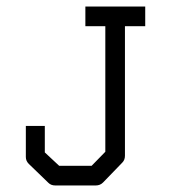

<svg xmlns="http://www.w3.org/2000/svg" viewBox="-20 -617 580 587"><path d="M59 -232H117V-151L161 -110H260L302 -153V-537H241V-597H424V-537H362V-141Q362 -128 354 -120L295 -59Q286 -50 273 -50H149Q136 -50 128 -58L68 -116Q59 -125 59 -137Z"/></svg>

Font: 3270 Nerd Font
Style: Regular
Weight: 400
Monospace: yes
Version: Version 3.0.1;Nerd Fonts 3.3.0